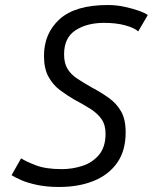

<svg xmlns="http://www.w3.org/2000/svg" viewBox="-20 -729 608 764"><path d="M215 15Q167 15 128.5 7Q90 -1 64 -12.5Q38 -24 26 -32L64 -99Q82 -87 122 -71.5Q162 -56 226 -56Q268 -56 308 -69Q348 -82 374 -113Q400 -144 400 -197Q400 -232 384 -255Q368 -278 339.5 -296Q311 -314 275 -333Q246 -350 218.5 -370.5Q191 -391 173 -423.5Q155 -456 155 -507Q155 -596 217 -652.5Q279 -709 409 -709Q443 -709 475.5 -702Q508 -695 533 -686Q558 -677 568 -669L530 -604Q515 -618 479 -628Q443 -638 394 -638Q326 -638 280.5 -608.5Q235 -579 235 -513Q235 -477 249 -454.5Q263 -432 287.5 -416Q312 -400 345 -381Q383 -361 413.5 -339Q444 -317 462 -285.5Q480 -254 480 -202Q480 -129 446 -81Q412 -33 352.5 -9Q293 15 215 15Z"/></svg>

Font: Ubuntu Sans Mono
Style: Italic
Weight: 400
Italic angle: -13.5°
Monospace: yes
Designer: Dalton Maag Ltd
Foundry: Dalton Maag Ltd
Version: Version 1.006